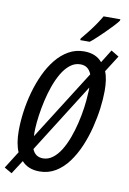

<svg xmlns="http://www.w3.org/2000/svg" viewBox="-113 -1008 752 1119"><g transform="rotate(10 262.5 -448.0)"><path d="M37.1 48.3 -7.8 22.5 56.2 -79.1Q45.9 -103 40.5 -134Q35.2 -165 35.2 -203.1Q35.2 -256.8 43.2 -315.9Q51.3 -375 67.6 -433.6Q84 -492.2 108.4 -544.4Q132.8 -596.7 165.8 -637.2Q198.7 -677.7 240.2 -701.2Q281.7 -724.6 331.1 -724.6Q366.2 -724.6 393.1 -713.4Q419.9 -702.1 438.5 -679.7L486.8 -757.3L532.7 -729.5L470.7 -631.8Q480 -609.9 484.1 -581.1Q488.3 -552.2 488.3 -518.6Q488.3 -471.7 481 -414.8Q473.6 -357.9 458.7 -298.6Q443.8 -239.3 420.4 -184.3Q397 -129.4 364.5 -85.4Q332 -41.5 289.8 -15.9Q247.6 9.8 194.8 9.8Q160.6 9.8 134.3 -1Q107.9 -11.7 89.4 -32.7ZM201.7 -68.8Q232.4 -68.8 258.8 -88.6Q285.2 -108.4 306.2 -142.3Q327.1 -176.3 343 -219.2Q358.9 -262.2 370.1 -309.3Q381.3 -356.4 387.7 -402.1Q394 -447.8 395.5 -486.3Q396.5 -496.1 396.7 -505.1Q397 -514.2 396.5 -522L138.2 -112.8Q147.5 -90.3 163.3 -79.6Q179.2 -68.8 201.7 -68.8ZM127.9 -187 388.7 -599.1Q378.9 -623 362.8 -634.8Q346.7 -646.5 322.8 -646.5Q289.6 -646.5 262.5 -625.2Q235.4 -604 214.4 -568.6Q193.4 -533.2 177.7 -489.3Q162.1 -445.3 151.6 -398.9Q141.1 -352.5 135.3 -309.8Q129.4 -267.1 127.9 -234.9Q127.4 -221.7 127.2 -209.7Q127 -197.8 127.9 -187ZM296.4 -785.2 297.4 -794.9Q319.3 -820.8 339.6 -846.9Q359.9 -873 377 -898.2Q394 -923.3 406.7 -945.3H505.9L504.9 -937Q494.6 -922.9 475.1 -901.9Q455.6 -880.9 432.6 -858.4Q409.7 -835.9 388.4 -816.2Q367.2 -796.4 352.5 -785.2Z"/></g></svg>

Font: Open Sans Condensed Medium
Style: Italic
Weight: 500
Width: 3
Italic angle: -12°
Designer: Monotype Design Team
Foundry: Monotype Imaging Inc.
Version: Version 3.000